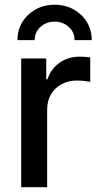

<svg xmlns="http://www.w3.org/2000/svg" viewBox="-20 -785 419 805"><path d="M68.8 0V-540H173.8V-452.6H179.2Q193.8 -497.1 230 -522.2Q266.1 -547.4 314.5 -547.4Q325.2 -547.4 337.6 -546.6Q350.1 -545.9 358.4 -544.4V-441.9Q352.5 -443.4 335.9 -445.3Q319.3 -447.3 302.2 -447.3Q266.6 -447.3 238.3 -432.1Q210 -417 193.8 -389.6Q177.7 -362.3 177.7 -325.2V0ZM209 -765.1Q253.9 -765.1 289.1 -745.4Q324.2 -725.6 344.5 -692.1Q364.7 -658.7 364.7 -616.7H292.5Q292.5 -650.9 267.8 -672.6Q243.2 -694.3 209 -694.3Q174.8 -694.3 150.1 -672.6Q125.5 -650.9 125.5 -616.7H53.2Q53.2 -658.7 73.5 -692.1Q93.8 -725.6 129.2 -745.4Q164.6 -765.1 209 -765.1Z"/></svg>

Font: V-Inter
Style: Medium-500
Weight: 500
Designer: Rasmus Andersson
Foundry: rsms
Version: Version 4.000;git-4146feb